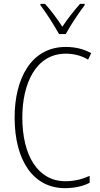

<svg xmlns="http://www.w3.org/2000/svg" viewBox="-20 -968 520 998"><path d="M287 -791H322C346 -836 388 -899 420 -941V-948H396C361 -908 332 -871 304 -829C278 -870 243 -916 214 -948H190V-941C218 -905 261 -837 287 -791ZM322 -689C359 -689 400 -681 438 -658L454 -692C413 -714 370 -724 322 -724C140 -724 56 -556 56 -358C56 -132 154 10 318 10C369 10 414 -1 446 -18V-54C416 -40 373 -26 320 -26C178 -26 96 -158 96 -358C96 -533 166 -689 322 -689Z"/></svg>

Font: Noto Sans Condensed ExtraLight
Style: Regular
Weight: 200
Width: 3
Designer: Monotype Design Team
Foundry: Monotype Imaging Inc.
Version: Version 2.013